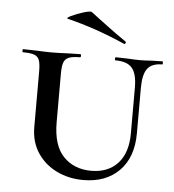

<svg xmlns="http://www.w3.org/2000/svg" viewBox="-49 -679 669 738"><g transform="rotate(5 285.5 -310.5)"><path d="M383 -456Q380 -456 380 -462Q380 -468 383 -468L425 -467Q457 -465 477 -465Q493 -465 523 -467L563 -468Q565 -468 565 -462Q565 -456 563 -456Q523 -456 506 -433.5Q489 -411 489 -358V-184Q489 -91 437.5 -39Q386 13 299 13Q243 13 196.5 -9.5Q150 -32 122 -74Q94 -116 94 -174V-387Q94 -417 89 -431Q84 -445 70 -450.5Q56 -456 26 -456Q23 -456 23 -462Q23 -468 26 -468L73 -467Q111 -465 135 -465Q161 -465 201 -467L246 -468Q249 -468 249 -462Q249 -456 246 -456Q217 -456 202.5 -450Q188 -444 183 -429.5Q178 -415 178 -385V-200Q178 -110 219 -67.5Q260 -25 326 -25Q391 -25 428.5 -65.5Q466 -106 466 -182V-358Q466 -411 447 -433.5Q428 -456 383 -456ZM187 -599Q177 -601 197.5 -611Q218 -621 244.5 -629Q271 -637 276 -633Q306 -611 321 -599Q382 -553 414 -532Q416 -531 416 -528Q416 -525 414 -523Q412 -521 410 -522Q297 -572 187 -599Z"/></g></svg>

Font: Cormorant SC SemiBold
Style: Regular
Weight: 600
Designer: Christian Thalmann (Catharsis Fonts)
Foundry: Catharsis Fonts
Version: Version 4.000